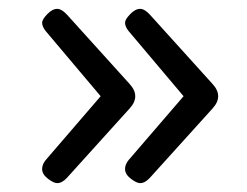

<svg xmlns="http://www.w3.org/2000/svg" viewBox="-20 -474 557 433"><path d="M296 -454Q306 -454 318 -441L459 -285Q472 -271 472 -257Q472 -243 459 -229L318 -73Q307 -61 296 -61Q288 -61 275 -71Q262 -81 262 -93Q262 -103 270 -113L394 -257L270 -404Q262 -414 262 -423Q262 -430 273.5 -442Q285 -454 296 -454ZM109 -454Q119 -454 131 -441L272 -285Q285 -271 285 -257Q285 -243 272 -229L131 -73Q120 -61 109 -61Q101 -61 88 -71Q75 -81 75 -93Q75 -103 83 -113L207 -257L83 -404Q75 -414 75 -423Q75 -430 86.5 -442Q98 -454 109 -454Z"/></svg>

Font: Asap Semi Expanded
Style: Regular
Weight: 400
Width: 6
Designer: Pablo Cosgaya
Foundry: Omnibus-Type
Version: Version 3.001; ttfautohint (v1.8.4.7-5d5b)